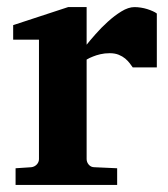

<svg xmlns="http://www.w3.org/2000/svg" viewBox="-20 -520 472 541"><path d="M354 -330.1Q350.6 -335 345.5 -341.8Q340.3 -348.6 332.8 -355Q325.2 -361.3 314.5 -365.7Q303.7 -370.1 289.1 -370.1Q274.9 -370.1 262.7 -367.2Q250.5 -364.3 242.2 -360.8Q231.9 -356.9 224.1 -352.1V-71.8Q224.1 -63 230.2 -55.9Q236.3 -48.8 246.1 -48.8L310.1 -45.9V1H23.9V-45.9L67.9 -48.8Q77.1 -49.8 83.5 -56.4Q89.8 -63 89.8 -71.8V-408.2H17.1V-449.2L171.9 -500H224.1V-394Q233.4 -405.8 249.3 -423.8Q265.1 -441.9 283.7 -458.7Q302.2 -475.6 322 -487.8Q341.8 -500 358.9 -500Q367.7 -500 377 -498.5Q386.2 -497.1 394.8 -494.4Q403.3 -491.7 410.4 -488.5Q417.5 -485.4 421.9 -481.9V-330.1Z"/></svg>

Font: Charis SIL Am
Style: Bold
Weight: 700
Foundry: SIL International
Version: Version 5.000